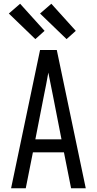

<svg xmlns="http://www.w3.org/2000/svg" viewBox="-20 -1001 515 1021"><path d="M39 0 193 -735H282L436 0H358L320 -191H155L117 0ZM307 -260 262 -490Q256 -521 249.5 -552.5Q243 -584 237 -615Q232 -584 225.5 -552.5Q219 -521 213 -490L168 -260ZM334 -793 193 -929 253 -981 383 -837ZM168 -793 27 -929 87 -981 217 -837Z"/></svg>

Font: Iosevka QP
Style: Regular
Weight: 400
Designer: Belleve Invis
Foundry: Belleve Invis
Version: Version 20.0.0; ttfautohint (v1.8.4)